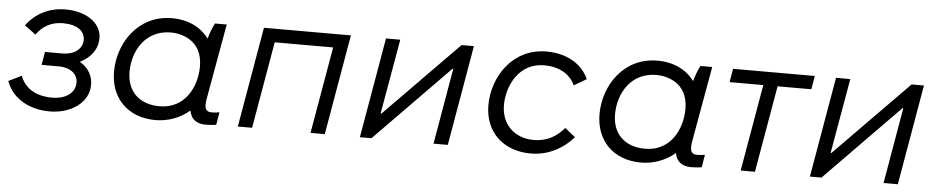

<svg xmlns="http://www.w3.org/2000/svg" viewBox="-36 -757 4842 992"><g transform="rotate(5 2385.0 -260.5)"><path d="M235 7C347 7 437 -57 437 -148C437 -196 413 -236 369 -262C425 -290 459 -334 459 -393C459 -470 381 -525 271 -525C187 -525 115 -487 70 -425L128 -382C159 -427 204 -453 265 -453C339 -453 379 -421 379 -377C379 -327 334 -297 276 -297H185L173 -229H261C328 -229 361 -194 361 -153C361 -100 313 -65 242 -65C153 -65 100 -103 76 -164L9 -131C46 -31 144 7 235 7Z M1043 5C1063 5 1079 4 1099 1L1110 -65C1097 -62 1084 -61 1070 -61C1038 -61 1030 -80 1038 -127L1108 -520H1047C1034 -495 1023 -466 1016 -439C975 -494 909 -528 824 -528C647 -528 549 -374 549 -227C549 -90 640 4 784 4C846 4 910 -18 960 -61C967 -19 995 5 1043 5ZM825 -454C875 -454 989 -431 989 -292C989 -188 932 -69 799 -69C694 -69 629 -131 629 -233C629 -341 692 -454 825 -454Z M1211 0H1285L1363 -450H1666L1588 0H1662L1752 -520H1301Z M1844 0H1904L2290 -394H2294L2226 0H2300L2390 -520H2326L1944 -131H1940L2008 -520H1934Z M2731 7C2813 7 2892 -29 2951 -97L2897 -140C2861 -97 2811 -64 2740 -64C2638 -64 2571 -132 2571 -230C2571 -331 2630 -453 2760 -453C2843 -453 2897 -417 2921 -363L2986 -401C2949 -480 2871 -525 2766 -525C2592 -525 2491 -372 2491 -223C2491 -86 2585 7 2731 7Z M3561 5C3581 5 3597 4 3617 1L3628 -65C3615 -62 3602 -61 3588 -61C3556 -61 3548 -80 3556 -127L3626 -520H3565C3552 -495 3541 -466 3534 -439C3493 -494 3427 -528 3342 -528C3165 -528 3067 -374 3067 -227C3067 -90 3158 4 3302 4C3364 4 3428 -18 3478 -61C3485 -19 3513 5 3561 5ZM3343 -454C3393 -454 3507 -431 3507 -292C3507 -188 3450 -69 3317 -69C3212 -69 3147 -131 3147 -233C3147 -341 3210 -454 3343 -454Z M3722 -450H3897L3819 0H3893L3971 -450H4146L4158 -520H3734Z M4178 0H4238L4624 -394H4628L4560 0H4634L4724 -520H4660L4278 -131H4274L4342 -520H4268Z"/></g></svg>

Font: Fixel Display 20240404
Style: Italic
Weight: 400
Italic angle: -10°
Designer: AlfaBravo + MacPaw
Foundry: Kyrylo Tkachov, Marchela Mozhyna, Serhii Makarenko, Maria Weinstein, Zakhar Kryvoshyya
Version: Version 1.211;Glyphs 3.2 (3225)